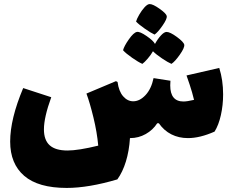

<svg xmlns="http://www.w3.org/2000/svg" viewBox="-20 -676 1147 944"><path d="M1077 -212Q1077 -159 1066 -110Q1055 -61 1035 -29Q963 3 904 3Q859 3 822.5 -15.5Q786 -34 761 -70H753Q732 -37 696.5 -17Q661 3 620 3H619Q615 66 599 118Q583 170 557 206Q415 248 308 248Q168 248 99 188.5Q30 129 30 20Q30 -91 94 -243L232 -198Q196 -99 196 -40Q196 13 224.5 38.5Q253 64 312 64Q365 64 463 40Q457 -26 439.5 -98Q422 -170 405 -216L550 -277L558 -273Q564 -227 585.5 -202.5Q607 -178 635 -178Q667 -178 695.5 -208.5Q724 -239 735 -292L818 -279Q817 -271 817 -256Q817 -177 882 -177Q900 -177 934 -185Q925 -223 912.5 -260Q900 -297 897 -305L1058 -342Q1077 -282 1077 -212ZM649 -570Q652 -582 664 -603Q676 -624 690.5 -640Q705 -656 716 -656Q732 -656 764.5 -633Q797 -610 800 -597Q802 -583 779 -550Q756 -517 740 -506Q722 -514 692 -535Q662 -556 649 -570ZM823 -362Q806 -369 777 -388.5Q748 -408 732 -424Q722 -406 706 -387.5Q690 -369 680 -362Q661 -370 629.5 -392Q598 -414 585 -429Q590 -449 613.5 -482.5Q637 -516 653 -519Q667 -522 700.5 -499Q734 -476 742 -460Q755 -484 771 -501.5Q787 -519 799 -519Q816 -519 849.5 -494.5Q883 -470 886 -456Q888 -441 864 -407Q840 -373 823 -362Z"/></svg>

Font: Lalezar
Style: Regular
Weight: 400
Designer: Borna Izadpanah
Foundry: Borna Izadpanah
Version: Version 1.003